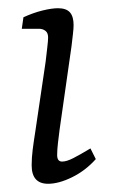

<svg xmlns="http://www.w3.org/2000/svg" viewBox="-20 -440 275 467"><path d="M154 -328 125 -125Q123 -110 121 -92.5Q119 -75 119 -63Q119 -47 131 -47Q142 -47 158.5 -55.5Q175 -64 200 -79L213 -53Q188 -25 155.5 -9Q123 7 97 7Q57 7 57 -38Q57 -56 59.5 -76Q62 -96 66 -121L91 -290Q93 -308 95 -324.5Q97 -341 97 -349Q97 -360 90.5 -365Q84 -370 75 -370H33L37 -398Q61 -409 83.5 -414.5Q106 -420 121 -420Q141 -420 150 -410Q159 -400 159 -379Q159 -371 157.5 -358Q156 -345 154 -328Z"/></svg>

Font: Yrsa Light
Style: Italic
Weight: 300
Italic angle: -7.10001°
Designer: Anna Giedrys (Yrsa+Rasa design), David Brezina (Yrsa art-direction, Rasa art-direction, design)
Foundry: Rosetta Type Foundry
Version: Version 2.004